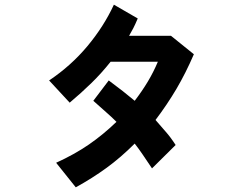

<svg xmlns="http://www.w3.org/2000/svg" viewBox="-20 -711 1040 821"><path d="M809 -479Q774 -398 734.5 -331Q695 -264 645 -198Q667 -172 688 -148.5Q709 -125 731 -91L630 9Q605 -28 589.5 -51Q574 -74 556 -97Q497 -38 436 6.5Q375 51 304 90L220 -15Q299 -51 360 -93Q421 -135 478 -190Q456 -212 433.5 -231.5Q411 -251 379 -280L445 -367Q480 -341 505.5 -321Q531 -301 556 -280Q588 -322 612 -362Q636 -402 655 -447H453Q414 -398 371 -356Q328 -314 278 -272L190 -367Q284 -430 354 -514Q424 -598 467 -691L569 -632Q558 -606 550 -590.5Q542 -575 532 -558H711Z"/></svg>

Font: NanumGothicCoding
Style: Bold
Weight: 700
Monospace: yes
Designer: Kwon Bruce; Nicolas Noh; Sung-woo Choi; Go-un Cha; Soo-hyun Park;
Foundry: NHN Corporation
Version: Version 2.000;PS 1;hotconv 1.0.49;makeotf.lib2.0.14853